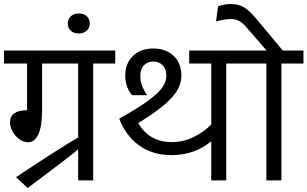

<svg xmlns="http://www.w3.org/2000/svg" viewBox="-30 -900 1534 958"><path d="M545 -583H435V0H360V-155Q336 -134 283 -94Q230 -54 159 0L108 38L50 -16Q271 -163 360 -214V-583H180V-350Q180 -270 161.5 -230Q143 -190 110 -190Q89 -190 68 -204.5Q47 -219 33.5 -242.5Q20 -266 20 -290Q20 -349 105 -350V-583H-10V-648H545Z M308 -783Q308 -805 323.5 -819Q339 -833 363 -833Q388 -833 403 -819Q418 -805 418 -783Q418 -761 402.5 -747Q387 -733 363 -733Q338 -733 323 -747Q308 -761 308 -783Z M660 -286Q684 -242 726.5 -216.5Q769 -191 826 -191Q885 -191 936 -216Q987 -241 1024 -279V-583H914V-648H1209V-583H1099V0H1024V-195Q940 -126 826 -126Q731 -126 664 -174.5Q597 -223 565 -308Q661 -362 711.5 -399.5Q762 -437 781 -465Q800 -493 800 -523Q800 -555 782 -574Q764 -593 735 -593Q706 -593 688 -574Q670 -555 670 -523Q670 -474 704 -425H629Q595 -465 595 -523Q595 -584 633.5 -621Q672 -658 735 -658Q798 -658 836.5 -621Q875 -584 875 -523Q875 -463 822.5 -408Q770 -353 660 -286Z M1484 -583H1374V0H1299V-583H1189V-648H1300L1202 -761Q1183 -784 1164.5 -794.5Q1146 -805 1122 -805Q1089 -805 1048 -793L1058 -868Q1088 -880 1122 -880Q1159 -880 1186.5 -864Q1214 -848 1249 -806L1381 -648H1484Z"/></svg>

Font: Madhuban Light
Style: Regular
Weight: 300
Designer: jaikishan Patel
Foundry: MagicType
Version: Version 1.000